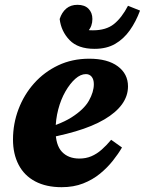

<svg xmlns="http://www.w3.org/2000/svg" viewBox="-20 -762 602 798"><path d="M236 16Q172 16 126.5 -8Q81 -32 57.5 -77Q34 -122 34 -182Q34 -248 57 -308.5Q80 -369 122 -416Q164 -463 222 -490.5Q280 -518 351 -518Q427 -518 469.5 -486.5Q512 -455 512 -403Q512 -363 487 -328.5Q462 -294 413.5 -265.5Q365 -237 294 -216Q223 -195 130 -180L129 -218Q225 -241 277 -274Q329 -307 349.5 -343.5Q370 -380 370 -412Q370 -432 361 -443Q352 -454 337 -454Q315 -454 293 -434.5Q271 -415 252 -382Q233 -349 222 -307Q211 -265 211 -220Q211 -159 237.5 -131Q264 -103 310 -103Q337 -103 359.5 -112.5Q382 -122 402.5 -140Q423 -158 442 -181L487 -149Q472 -123 449 -94Q426 -65 395.5 -40Q365 -15 325.5 0.5Q286 16 236 16ZM373 -559Q304 -559 269 -595.5Q234 -632 228 -683Q237 -711 255.5 -726.5Q274 -742 302 -742Q332 -742 348 -725.5Q364 -709 364 -683Q364 -653 346 -633Q328 -613 296 -603L274 -657Q296 -648 317.5 -642Q339 -636 366 -636Q421 -636 453.5 -662Q486 -688 512 -738L562 -718Q545 -672 519.5 -636Q494 -600 458.5 -579.5Q423 -559 373 -559Z"/></svg>

Font: Source Serif 4 Black
Style: Italic
Weight: 900
Italic angle: -12°
Designer: Frank Grießhammer
Foundry: Adobe Systems Incorporated
Version: Version 4.004;hotconv 1.0.116;makeotfexe 2.5.65601